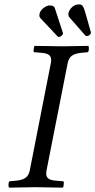

<svg xmlns="http://www.w3.org/2000/svg" viewBox="-20 -857 436 879"><path d="M212.9 -568.8Q217.3 -591.8 207.5 -602.5Q197.8 -613.3 168.9 -615.2L134.8 -618.2Q132.8 -622.1 134.3 -632.8Q135.7 -643.6 138.2 -647Q226.1 -645 265.1 -645Q294.9 -645 384.8 -647Q387.7 -640.1 386.7 -630.6Q385.7 -621.1 382.8 -618.2L352.1 -615.2Q322.3 -612.3 308.3 -601.3Q294.4 -590.3 290 -568.8L192.9 -76.2Q188.5 -53.2 198.2 -42.5Q208 -31.7 236.8 -29.8L271 -26.9Q272.9 -22.9 271.7 -12Q270.5 -1 268.1 2Q180.2 0 141.1 0Q110.8 0 21 2Q18.1 -4.9 19 -14.4Q20 -23.9 22.9 -26.9L54.2 -29.8Q84 -32.7 97.9 -43.7Q111.8 -54.7 116.2 -76.2ZM160.2 -786.1Q160.2 -804.2 176.5 -818.1Q192.9 -832 208 -832Q227.1 -832 231 -819.8L268.1 -706.1V-704.1Q268.1 -698.7 262.2 -693.4Q256.3 -688 250 -688Q245.1 -688 244.1 -689.9L165 -773.9Q160.2 -778.8 160.2 -786.1ZM377.9 -691.9Q375 -691.9 371.1 -693.8L295.9 -779.8Q293 -784.2 293 -791Q293 -806.6 307.4 -821.8Q321.8 -836.9 340.8 -836.9Q353 -836.9 358.2 -830.1Q363.3 -823.2 369.1 -804.2L396 -710V-707Q396 -701.2 389.6 -696.5Q383.3 -691.9 377.9 -691.9Z"/></svg>

Font: Common Serif
Style: Bold Italic
Weight: 700
Italic angle: -12°
Designer: Philipp H. Poll, Khaled Hosny
Foundry: Stefan Peev, Context Ltd.
Version: Version 1.026